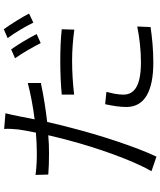

<svg xmlns="http://www.w3.org/2000/svg" viewBox="66 -886 867 1040"><g transform="rotate(-90 500.0 -365.5)"><path d="M523 -223 456 -230C447 -187 441 -152 441 -115C441 -16 527 31 682 31C754 31 820 24 874 16L877 -56C817 -44 748 -36 683 -36C535 -36 508 -85 508 -132C508 -159 514 -190 523 -223ZM407 -770 322 -777C324 -757 322 -724 319 -698C316 -677 310 -643 302 -605C263 -602 226 -600 192 -600C156 -600 119 -601 73 -607L75 -538C112 -535 147 -534 190 -534C220 -534 253 -535 288 -538C279 -499 269 -460 260 -426C223 -285 154 -83 93 21L172 48C224 -60 291 -267 327 -410C339 -454 350 -500 360 -544C431 -552 504 -564 571 -578V-649C509 -633 440 -620 374 -612C380 -642 385 -670 390 -693C394 -712 401 -749 407 -770ZM508 -465V-398C569 -405 630 -409 692 -409C750 -409 808 -404 860 -397L862 -465C809 -471 748 -473 689 -473C625 -473 560 -470 508 -465ZM753 -739 705 -718C732 -680 767 -619 787 -579L836 -601C815 -643 779 -703 753 -739ZM862 -779 814 -758C843 -720 876 -664 898 -619L947 -642C928 -680 889 -742 862 -779Z"/></g></svg>

Font: Source Han Sans JP Normal
Style: Regular
Weight: 350
Designer: Ryoko NISHIZUKA 西塚涼子 (kana, bopomofo & ideographs); Paul D. Hunt (Latin, Greek & Cyrillic); Sandoll Communications 산돌커뮤니
Foundry: Adobe
Version: Version 2.002;hotconv 1.0.116;makeotfexe 2.5.65601